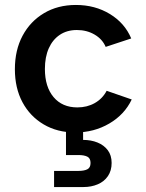

<svg xmlns="http://www.w3.org/2000/svg" viewBox="-20 -527 590 774"><path d="M315 37Q347 37 373 47.5Q399 58 414.5 78.5Q430 99 430 130Q430 161 415 183Q400 205 374 216Q348 227 317 227H198V162H296Q319 162 332 155.5Q345 149 345 130Q345 111 332 104.5Q319 98 296 98H246V-11H315ZM283 7Q211 7 156 -25.5Q101 -58 70.5 -115Q40 -172 40 -248Q40 -325 71 -383Q102 -441 157.5 -474Q213 -507 286 -507Q363 -507 423 -470.5Q483 -434 509 -372L406 -338Q393 -369 361.5 -387.5Q330 -406 290 -406Q250 -406 221 -386.5Q192 -367 176.5 -332Q161 -297 161 -249Q161 -177 196 -135.5Q231 -94 292 -94Q331 -94 362 -111.5Q393 -129 410 -161L511 -126Q482 -65 420.5 -29Q359 7 283 7Z"/></svg>

Font: Albert Sans SemiBold
Style: Regular
Weight: 600
Designer: Andreas Rasmussen
Foundry: a.Foundry
Version: Version 1.025